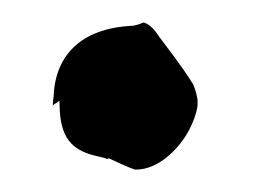

<svg xmlns="http://www.w3.org/2000/svg" viewBox="-20 -376 227 171"><path d="M27 -282C28 -283 29 -284 30 -284C31 -285 32 -286 33 -286C33 -259 39 -243 66 -237C80 -234 73 -234 77 -235C81 -233 94 -227 100 -225C122 -224 144 -247 152 -268C154 -273 156 -279 156 -284V-285C156 -290 154 -296 152 -301C140 -320 130 -332 122 -343C118 -349 114 -354 108 -356C105 -355 101 -353 97 -353C57 -351 31 -331 28 -294C28 -290 27 -286 27 -282Z"/></svg>

Font: Charger Mayhem
Style: Regular
Weight: 400
Designer: Jasper
Foundry: Cannot Into Space Fonts
Version: Version 0.98